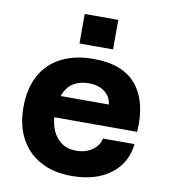

<svg xmlns="http://www.w3.org/2000/svg" viewBox="-87 -850 823 935"><g transform="rotate(10 325.0 -382.0)"><path d="M330 12Q240 12 175.5 -23Q111 -58 76 -123Q41 -188 41 -278Q41 -369 76 -434Q111 -499 177.5 -533.5Q244 -568 338 -568Q485 -568 551.5 -484.5Q618 -401 607 -255H165L166 -362H448Q445 -400 414 -423.5Q383 -447 337 -447Q265 -447 231 -402Q197 -357 197 -271Q197 -228 212 -192Q227 -156 256.5 -134.5Q286 -113 330 -113Q377 -113 409.5 -136Q442 -159 449 -194H605Q595 -99 521.5 -43.5Q448 12 330 12ZM256 -630V-776H422V-630Z"/></g></svg>

Font: Azeret Mono
Style: Bold
Weight: 700
Designer: Martin Vácha
Foundry: Displaay
Version: Version 1.002